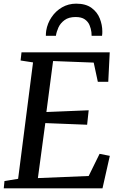

<svg xmlns="http://www.w3.org/2000/svg" viewBox="-22 -1029 658 1049"><path d="M-1.5 0 2.5 -40 77 -52 158.5 -688 90.5 -698.5 95.5 -743H577.5L569.5 -582H512.5L490 -687L268 -695.5L231.5 -417L462.5 -426.5L454 -347.5L225.5 -356.5L185 -56L462.5 -67.5L522 -188.5L578 -177.5L538 0ZM394 -1009Q446.5 -1009 478 -986Q509.5 -963 523.2 -928Q537 -893 537 -857.5Q537 -852 536.8 -845.5Q536.5 -839 535.5 -833.5H478.5Q478.5 -844 477.5 -853Q475 -873 467 -892Q459 -911 441 -923.5Q423 -936 391 -936Q353.5 -936 330.8 -919.2Q308 -902.5 297.2 -878.8Q286.5 -855 283.5 -833.5H228.5Q228.5 -847.5 230.5 -861.5Q237 -901.5 259.8 -935.2Q282.5 -969 317.2 -989Q352 -1009 394 -1009Z"/></svg>

Font: Merriweather
Style: Italic
Weight: 400
Italic angle: -7.8°
Designer: Eben Sorkin
Foundry: Eben Sorkin
Version: Version 2.100